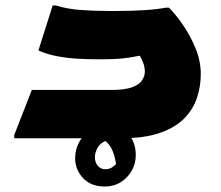

<svg xmlns="http://www.w3.org/2000/svg" viewBox="-20 -504 804 700"><path d="M32 -12 96 -176H384Q434 -176 460.5 -185.5Q487 -195 497.5 -210.5Q508 -226 508 -242Q508 -260 502 -275Q496 -290 490 -301Q451 -293 422 -290.5Q393 -288 364 -288H324Q299 -288 262.5 -290Q226 -292 188.5 -299Q151 -306 120 -320L172 -484H184Q225 -471 276 -467.5Q327 -464 376 -464H408Q459 -464 506.5 -467Q554 -470 584 -476H596Q622 -450 648.5 -411Q675 -372 693.5 -326.5Q712 -281 712 -234Q712 -189 698 -147Q684 -105 651.5 -72Q619 -39 563 -19.5Q507 0 424 0H32ZM373 -49Q412 -49 443.5 -19.5Q475 10 475 62Q475 92 460.5 118Q446 144 420.5 160Q395 176 362 176Q311 176 282.5 145Q254 114 254 73Q254 40 269.5 12.5Q285 -15 312 -32Q339 -49 373 -49ZM326 69Q326 88 336.5 100.5Q347 113 364 113Q377 113 386.5 107.5Q396 102 403 94Q400 71 391 47.5Q382 24 364 10Q344 19 335 36Q326 53 326 69Z"/></svg>

Font: Kufam Black
Style: Italic
Weight: 900
Italic angle: -11°
Designer: Artur Schmal
Foundry: Original Type
Version: Version 1.301; ttfautohint (v1.8.3)